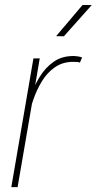

<svg xmlns="http://www.w3.org/2000/svg" viewBox="-20 -768 396 788"><path d="M127.4 -436.5 52.2 0H26.4L117.2 -528.3H143.1ZM316.9 -532.2 308.1 -511.2Q302.2 -513.2 295.2 -513.7Q288.1 -514.2 280.3 -514.2Q237.3 -514.2 205.3 -491.9Q173.3 -469.7 151.9 -434.3Q130.4 -398.9 116.7 -358.9Q103 -318.8 96.2 -282.7L80.6 -281.7Q88.4 -320.8 102.8 -365.5Q117.2 -410.2 141.4 -450.2Q165.5 -490.2 200.4 -514.6Q235.4 -539.1 284.7 -538.1Q293 -537.6 300.8 -536.4Q308.6 -535.2 316.9 -532.2ZM210.4 -619.6 318.8 -747.6 356.4 -747.1 242.2 -619.1Z"/></svg>

Font: Roboto Condensed Thin
Style: Italic
Weight: 250
Italic angle: -12°
Designer: Christian Robertson
Foundry: Google
Version: Version 3.008; 2023